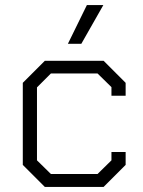

<svg xmlns="http://www.w3.org/2000/svg" viewBox="-20 -738 566 758"><path d="M70 -87V-411L157 -498H389L476 -411V-360H420V-394L365 -448H181L126 -393V-105L181 -51H365L420 -105V-138H476V-87L389 0H157ZM323 -718H388L301 -565H248Z"/></svg>

Font: Chakra Petch Light
Style: Regular
Weight: 300
Designer: Katatrad Aksorn Co.,Ltd.
Foundry: Cadson Demak Co.,Ltd.
Version: Version 1.000; ttfautohint (v1.6)